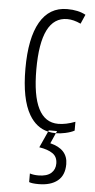

<svg xmlns="http://www.w3.org/2000/svg" viewBox="-55 -574 420 847"><g transform="rotate(5 155.0 -150.0)"><path d="M263.2 142.1Q263.2 191.4 232.9 215.8Q202.6 240.2 148.9 240.2Q119.1 240.2 106.9 234.9V196.8Q123 202.1 145 202.1Q182.1 202.1 201.2 185.5Q219.2 169.4 219.2 143.1Q219.2 113.3 197.8 98.6Q176.8 84 138.2 78.1L170.9 5.9Q188 9.8 205.6 9.8L185.1 56.2Q263.2 75.2 263.2 142.1ZM207 9.8Q225.1 9.8 247.6 4.9Q272 -0.5 287.1 -8.8V-47.9Q246.1 -32.2 211.9 -32.2Q95.2 -32.2 95.2 -263.2Q95.2 -496.1 211.9 -496.1Q239.7 -496.1 272 -481L290 -522Q257.3 -540 208 -540Q128.9 -540 87.9 -468.8Q46.9 -397.5 46.9 -262.2Q46.9 -127.9 86.9 -59.6Q118.2 -6.3 170.9 5.9L173.3 0H210L205.6 9.8Z"/></g></svg>

Font: Germano
Style: Regular
Weight: 300
Width: 3
Foundry: Ascender Corporation
Version: Version 1.10; ttfautohint (v1.5)